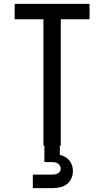

<svg xmlns="http://www.w3.org/2000/svg" viewBox="-20 -755 540 995"><path d="M205 0V-655H56V-735H444V-655H295V0ZM150 220V150H250Q258 150 265.5 148.5Q273 147 279.5 143.5Q286 140 290.5 133.5Q295 127 295 120Q295 112 291 104.5Q287 97 280.5 92.5Q274 88 266 86.5Q258 85 250 85H210V0H290V47Q304 51 317 58Q330 65 339.5 76.5Q349 88 353.5 102.5Q358 117 358 132Q358 151 349.5 170Q341 189 325 200.5Q309 212 289.5 216Q270 220 250 220Z"/></svg>

Font: Iosevka Curly Medium
Style: Regular
Weight: 500
Monospace: yes
Designer: Belleve Invis
Foundry: Belleve Invis
Version: Version 22.1.2; ttfautohint (v1.8.4)